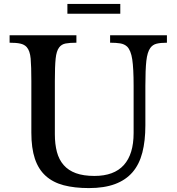

<svg xmlns="http://www.w3.org/2000/svg" viewBox="-20 -950 901 980"><path d="M722 -310Q722 -231 706.5 -171Q691 -111 656.5 -71Q622 -31 567 -10.5Q512 10 434 10Q360 10 305 -4.5Q250 -19 213 -52.5Q176 -86 158 -140Q140 -194 140 -273V-537Q140 -611 136.5 -651Q133 -691 116 -710Q104 -723 83.5 -727.5Q63 -732 29 -732V-770H370V-732Q336 -732 315 -728Q294 -724 282 -708Q268 -690 264 -650.5Q260 -611 260 -537V-265Q260 -214 270.5 -174.5Q281 -135 305 -107.5Q329 -80 367.5 -66Q406 -52 462 -52Q562 -52 612 -107.5Q662 -163 662 -271V-512Q662 -601 655 -647Q648 -693 629 -712Q615 -725 594 -728.5Q573 -732 542 -732V-770H832V-732Q800 -732 779.5 -727Q759 -722 747 -705Q732 -684 727 -639.5Q722 -595 722 -512ZM324 -880V-930H594V-880Z"/></svg>

Font: Libre Baskerville
Style: Regular
Weight: 400
Designer: Pablo Impallari, Rodrigo Fuenzalida
Foundry: Pablo Impallari, Rodrigo Fuenzalida
Version: Version 1.000; ttfautohint (v0.93) -l 8 -r 50 -G 200 -x 14 -